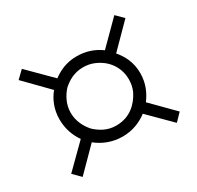

<svg xmlns="http://www.w3.org/2000/svg" viewBox="-108 -690 728 709"><g transform="rotate(-30 256.0 -335.0)"><path d="M259 -161C304 -161 338 -177 365 -197L457 -105L487 -136L396 -228C416 -255 432 -288 432 -332C432 -378 414 -412 391 -439L486 -535L456 -565L361 -470C331 -492 297 -503 259 -503C216 -503 184 -488 157 -468L61 -564L30 -534L125 -437C104 -411 88 -377 88 -332C88 -290 102 -257 120 -231L25 -137L56 -106L149 -200C176 -178 214 -161 259 -161ZM136 -333C136 -370 154 -400 172 -420C193 -439 221 -456 259 -456C276 -456 292 -453 308 -446C348 -429 384 -390 384 -333C384 -316 381 -300 374 -284C354 -244 318 -208 259 -208C220 -208 193 -226 172 -245C153 -266 136 -296 136 -333Z"/></g></svg>

Font: fbb
Style: Regular
Weight: 400
Designer: David J. Perry, Michael Sharpe
Version: Version 1.045